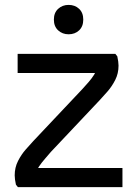

<svg xmlns="http://www.w3.org/2000/svg" viewBox="-20 -764 560 784"><path d="M53 0 45 -10Q40 -33 40 -48Q40 -80 53.5 -106.5Q67 -133 85 -153.5Q103 -174 116 -188L316 -400Q328 -413 341.5 -428.5Q355 -444 364 -458.5Q373 -473 371 -482L406 -466H52V-544H451L459 -534Q464 -511 464 -496Q464 -464 450.5 -437.5Q437 -411 419 -390.5Q401 -370 388 -356L188 -144Q177 -131 163.5 -115.5Q150 -100 140.5 -86Q131 -72 131 -62L97 -78H480V0ZM260 -624Q235 -624 217.5 -640Q200 -656 200 -684Q200 -712 217.5 -728Q235 -744 260 -744Q286 -744 303 -728Q320 -712 320 -684Q320 -656 303 -640Q286 -624 260 -624Z"/></svg>

Font: Kufam
Style: Regular
Weight: 400
Designer: Wael Morcos, Artur Schmal
Foundry: Original Type
Version: Version 1.301; ttfautohint (v1.8.3)